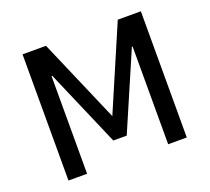

<svg xmlns="http://www.w3.org/2000/svg" viewBox="-120 -856 1100 1008"><g transform="rotate(-20 429.5 -352.5)"><path d="M99 0V-705H230L431 -239L631 -705H760V0H656V-546H652L467 -117H392L207 -546H203V0Z"/></g></svg>

Font: Nunito Sans 7pt SemiCondensed SemiBold
Style: Regular
Weight: 600
Width: 4
Designer: Vernon Adams
Foundry: Vernon Adams
Version: Version 3.101;gftools[0.9.27]